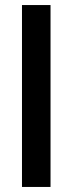

<svg xmlns="http://www.w3.org/2000/svg" viewBox="-20 -740 285 760"><path d="M67 -720H180V0H67Z"/></svg>

Font: Albert Sans SemiBold
Style: Regular
Weight: 600
Designer: Andreas Rasmussen
Foundry: a.Foundry
Version: Version 1.025